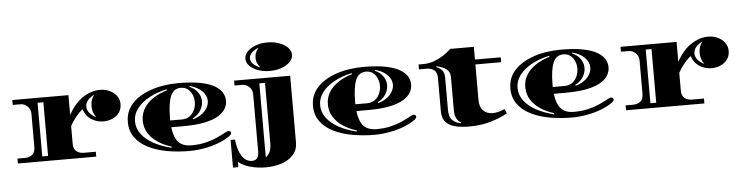

<svg xmlns="http://www.w3.org/2000/svg" viewBox="-57 -1162 6463 1682"><g transform="rotate(-5 3174.5 -321.5)"><path d="M60 0V-43H126Q163 -43 189.5 -63Q216 -83 216 -132V-426Q216 -462 189.5 -488.5Q163 -515 126 -515H60V-558H553V-384Q610 -485 683 -532.5Q756 -580 832 -580Q879 -580 917.5 -561.5Q956 -543 978.5 -511.5Q1001 -480 1001 -441Q1001 -396 978 -365Q955 -334 918 -318Q881 -302 840 -302Q803 -302 767.5 -315.5Q732 -329 705 -356Q678 -383 666 -424Q634 -400 603 -361Q572 -322 553 -286V-132Q553 -83 579.5 -63Q606 -43 643 -43H749V0ZM779 -345Q746 -387 746 -444Q746 -503 779 -542Q745 -527 722.5 -501Q700 -475 700 -444Q700 -413 722.5 -386.5Q745 -360 779 -345ZM278 -43H329V-515H278Z M1568 22Q1464 22 1370.5 5Q1277 -12 1205 -48.5Q1133 -85 1092 -142Q1051 -199 1051 -278Q1051 -343 1078.5 -392Q1106 -441 1153.5 -476.5Q1201 -512 1261.5 -535Q1322 -558 1388 -568.5Q1454 -579 1518 -579Q1638 -579 1717 -563Q1796 -547 1841.5 -519.5Q1887 -492 1905.5 -458.5Q1924 -425 1924 -389Q1924 -354 1905.5 -320.5Q1887 -287 1843 -259.5Q1799 -232 1722 -215.5Q1645 -199 1527 -199H1426Q1436 -111 1474 -68.5Q1512 -26 1588 -26Q1661 -26 1718.5 -40.5Q1776 -55 1818 -74.5Q1860 -94 1886 -108.5Q1912 -123 1921 -123Q1927 -123 1935.5 -119Q1944 -115 1944 -103Q1944 -92 1926 -78Q1908 -64 1880 -49.5Q1852 -35 1820 -23Q1765 -2 1697 10Q1629 22 1568 22ZM1624 -252Q1693 -273 1729 -314.5Q1765 -356 1765 -402Q1765 -447 1727.5 -486.5Q1690 -526 1619 -545L1617 -537Q1665 -516 1689.5 -479.5Q1714 -443 1714 -402Q1714 -362 1690.5 -323Q1667 -284 1621 -261ZM1422 -279Q1422 -268 1422 -259H1527Q1567 -259 1594.5 -280Q1622 -301 1636.5 -333.5Q1651 -366 1651 -402Q1651 -436 1638 -466.5Q1625 -497 1600.5 -516.5Q1576 -536 1539 -536Q1475 -536 1448.5 -471.5Q1422 -407 1422 -279ZM1413 -20 1415 -30Q1347 -50 1294.5 -85.5Q1242 -121 1212 -169.5Q1182 -218 1182 -278Q1182 -339 1212 -387Q1242 -435 1295 -470Q1348 -505 1416 -525L1414 -534Q1326 -515 1258.5 -478Q1191 -441 1152.5 -390.5Q1114 -340 1114 -278Q1114 -216 1152.5 -165Q1191 -114 1258.5 -77.5Q1326 -41 1413 -20Z M2330 -615Q2274 -615 2227 -632Q2180 -649 2152.5 -677.5Q2125 -706 2125 -740Q2125 -775 2152.5 -803.5Q2180 -832 2227 -849Q2274 -866 2330 -866Q2387 -866 2433.5 -849Q2480 -832 2507.5 -803.5Q2535 -775 2535 -740Q2535 -706 2507.5 -677.5Q2480 -649 2433.5 -632Q2387 -615 2330 -615ZM2250 -653Q2234 -670 2224 -692.5Q2214 -715 2214 -740Q2214 -766 2224 -788.5Q2234 -811 2250 -827Q2213 -814 2189 -791Q2165 -768 2165 -740Q2165 -712 2189 -689Q2213 -666 2250 -653ZM2220 223Q2149 223 2084 205Q2019 187 1981 153V200H1934V-43H1973Q1978 11 1994 56Q2010 101 2038 128.5Q2066 156 2105 156Q2135 156 2150.5 138Q2166 120 2166 75V-426Q2166 -462 2139.5 -488.5Q2113 -515 2076 -515H2010V-558H2503V26Q2503 94 2463.5 137.5Q2424 181 2360 202Q2296 223 2220 223ZM2228 135Q2246 125 2262 96.5Q2278 68 2278 16V-515H2228Z M3196 22Q3092 22 2998.5 5Q2905 -12 2833 -48.5Q2761 -85 2720 -142Q2679 -199 2679 -278Q2679 -343 2706.5 -392Q2734 -441 2781.5 -476.5Q2829 -512 2889.5 -535Q2950 -558 3016 -568.5Q3082 -579 3146 -579Q3266 -579 3345 -563Q3424 -547 3469.5 -519.5Q3515 -492 3533.5 -458.5Q3552 -425 3552 -389Q3552 -354 3533.5 -320.5Q3515 -287 3471 -259.5Q3427 -232 3350 -215.5Q3273 -199 3155 -199H3054Q3064 -111 3102 -68.5Q3140 -26 3216 -26Q3289 -26 3346.5 -40.5Q3404 -55 3446 -74.5Q3488 -94 3514 -108.5Q3540 -123 3549 -123Q3555 -123 3563.5 -119Q3572 -115 3572 -103Q3572 -92 3554 -78Q3536 -64 3508 -49.5Q3480 -35 3448 -23Q3393 -2 3325 10Q3257 22 3196 22ZM3252 -252Q3321 -273 3357 -314.5Q3393 -356 3393 -402Q3393 -447 3355.5 -486.5Q3318 -526 3247 -545L3245 -537Q3293 -516 3317.5 -479.5Q3342 -443 3342 -402Q3342 -362 3318.5 -323Q3295 -284 3249 -261ZM3050 -279Q3050 -268 3050 -259H3155Q3195 -259 3222.5 -280Q3250 -301 3264.5 -333.5Q3279 -366 3279 -402Q3279 -436 3266 -466.5Q3253 -497 3228.5 -516.5Q3204 -536 3167 -536Q3103 -536 3076.5 -471.5Q3050 -407 3050 -279ZM3041 -20 3043 -30Q2975 -50 2922.5 -85.5Q2870 -121 2840 -169.5Q2810 -218 2810 -278Q2810 -339 2840 -387Q2870 -435 2923 -470Q2976 -505 3044 -525L3042 -534Q2954 -515 2886.5 -478Q2819 -441 2780.5 -390.5Q2742 -340 2742 -278Q2742 -216 2780.5 -165Q2819 -114 2886.5 -77.5Q2954 -41 3041 -20Z M4029 22Q3963 22 3909 10Q3855 -2 3823 -36Q3791 -70 3791 -136V-426Q3791 -476 3764.5 -495.5Q3738 -515 3701 -515H3632V-558H3672Q3725 -558 3770 -575Q3815 -592 3848.5 -614Q3882 -636 3901 -653Q3920 -670 3920 -670H4128V-558H4355V-515H4128V-205Q4128 -139 4160.5 -108Q4193 -77 4242 -77Q4292 -77 4349 -104L4365 -64Q4303 -29 4218 -3.5Q4133 22 4029 22ZM3784 -522Q3816 -511 3835 -487.5Q3854 -464 3854 -426V-136Q3854 -76 3882.5 -48.5Q3911 -21 3957 -13L3958 -21Q3934 -33 3919.5 -60Q3905 -87 3905 -136V-426Q3905 -470 3872 -494.5Q3839 -519 3786 -529Z M4932 22Q4828 22 4734.5 5Q4641 -12 4569 -48.5Q4497 -85 4456 -142Q4415 -199 4415 -278Q4415 -343 4442.5 -392Q4470 -441 4517.5 -476.5Q4565 -512 4625.5 -535Q4686 -558 4752 -568.5Q4818 -579 4882 -579Q5002 -579 5081 -563Q5160 -547 5205.5 -519.5Q5251 -492 5269.5 -458.5Q5288 -425 5288 -389Q5288 -354 5269.5 -320.5Q5251 -287 5207 -259.5Q5163 -232 5086 -215.5Q5009 -199 4891 -199H4790Q4800 -111 4838 -68.5Q4876 -26 4952 -26Q5025 -26 5082.5 -40.5Q5140 -55 5182 -74.5Q5224 -94 5250 -108.5Q5276 -123 5285 -123Q5291 -123 5299.5 -119Q5308 -115 5308 -103Q5308 -92 5290 -78Q5272 -64 5244 -49.5Q5216 -35 5184 -23Q5129 -2 5061 10Q4993 22 4932 22ZM4988 -252Q5057 -273 5093 -314.5Q5129 -356 5129 -402Q5129 -447 5091.5 -486.5Q5054 -526 4983 -545L4981 -537Q5029 -516 5053.5 -479.5Q5078 -443 5078 -402Q5078 -362 5054.5 -323Q5031 -284 4985 -261ZM4786 -279Q4786 -268 4786 -259H4891Q4931 -259 4958.5 -280Q4986 -301 5000.5 -333.5Q5015 -366 5015 -402Q5015 -436 5002 -466.5Q4989 -497 4964.5 -516.5Q4940 -536 4903 -536Q4839 -536 4812.5 -471.5Q4786 -407 4786 -279ZM4777 -20 4779 -30Q4711 -50 4658.5 -85.5Q4606 -121 4576 -169.5Q4546 -218 4546 -278Q4546 -339 4576 -387Q4606 -435 4659 -470Q4712 -505 4780 -525L4778 -534Q4690 -515 4622.5 -478Q4555 -441 4516.5 -390.5Q4478 -340 4478 -278Q4478 -216 4516.5 -165Q4555 -114 4622.5 -77.5Q4690 -41 4777 -20Z M5408 0V-43H5474Q5511 -43 5537.5 -63Q5564 -83 5564 -132V-426Q5564 -462 5537.5 -488.5Q5511 -515 5474 -515H5408V-558H5901V-384Q5958 -485 6031 -532.5Q6104 -580 6180 -580Q6227 -580 6265.5 -561.5Q6304 -543 6326.5 -511.5Q6349 -480 6349 -441Q6349 -396 6326 -365Q6303 -334 6266 -318Q6229 -302 6188 -302Q6151 -302 6115.5 -315.5Q6080 -329 6053 -356Q6026 -383 6014 -424Q5982 -400 5951 -361Q5920 -322 5901 -286V-132Q5901 -83 5927.5 -63Q5954 -43 5991 -43H6097V0ZM6127 -345Q6094 -387 6094 -444Q6094 -503 6127 -542Q6093 -527 6070.5 -501Q6048 -475 6048 -444Q6048 -413 6070.5 -386.5Q6093 -360 6127 -345ZM5626 -43H5677V-515H5626Z"/></g></svg>

Font: Diplomata
Style: Regular
Weight: 400
Designer: Eduardo Rodriguez Tunni
Foundry: Eduardo Rodriguez Tunni
Version: Version 1.002; ttfautohint (v1.8.4.7-5d5b);gftools[0.9.23]